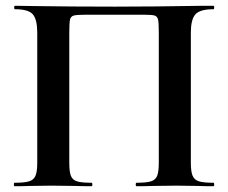

<svg xmlns="http://www.w3.org/2000/svg" viewBox="-20 -645 791 665"><path d="M719 0Q685 0 665 -1L592 -2L509 -1Q488 0 453 0Q450 0 450 -6Q450 -12 453 -12Q487 -12 503 -17Q519 -22 524.5 -36.5Q530 -51 530 -81V-532Q530 -566 527.5 -577Q525 -588 516 -591Q507 -594 480 -594H275Q245 -594 235 -591Q225 -588 222.5 -577Q220 -566 220 -532V-81Q220 -50 225.5 -36Q231 -22 246.5 -17Q262 -12 297 -12Q300 -12 300 -6Q300 0 297 0Q262 0 241 -1L158 -2L84 -1Q64 0 30 0Q28 0 28 -6Q28 -12 30 -12Q65 -12 81 -17Q97 -22 103 -36.5Q109 -51 109 -81V-532Q109 -577 94 -595Q79 -613 32 -613Q29 -613 29 -619Q29 -625 32 -625Q66 -625 98 -624Q232 -622 379 -622Q512 -622 686 -625H719Q722 -625 722 -619Q722 -613 719 -613Q672 -613 656.5 -595Q641 -577 641 -532V-81Q641 -51 647 -36.5Q653 -22 669 -17Q685 -12 719 -12Q722 -12 722 -6Q722 0 719 0Z"/></svg>

Font: Cormorant SC
Style: Bold
Weight: 700
Designer: Christian Thalmann (Catharsis Fonts)
Foundry: Catharsis Fonts
Version: Version 4.000